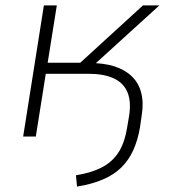

<svg xmlns="http://www.w3.org/2000/svg" viewBox="-20 -507 635 713"><path d="M266 186 262 144Q323 134 362 112.5Q401 91 422.5 55Q444 19 452 -33L459 -74Q468 -129 453.5 -164Q439 -199 402.5 -216Q366 -233 308 -233H150L113 0H66L143 -487H191L157 -274H278L511 -487H572L319 -257L313 -273Q366 -273 405 -260.5Q444 -248 469.5 -223.5Q495 -199 504.5 -162Q514 -125 506 -77L500 -35Q492 13 475 50.5Q458 88 430.5 115Q403 142 362 159.5Q321 177 266 186Z"/></svg>

Font: Nunito Sans 10pt SemiExpanded ExtraLight
Style: Italic
Weight: 250
Width: 6
Italic angle: -9°
Designer: Vernon Adams
Foundry: Vernon Adams
Version: Version 3.101;gftools[0.9.27]